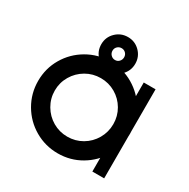

<svg xmlns="http://www.w3.org/2000/svg" viewBox="-154 -810 941 958"><g transform="rotate(30 316.0 -331.0)"><path d="M36 -257Q36 -329 71.5 -389.5Q107 -450 168 -485.5Q229 -521 301 -521Q373 -521 433.5 -485.5Q494 -450 529.5 -389.5Q565 -329 565 -257Q565 -185 529.5 -124Q494 -63 433.5 -27.5Q373 8 301 8Q229 8 168 -27.5Q107 -63 71.5 -124Q36 -185 36 -257ZM469 -257Q469 -302.8 446.5 -341.4Q424 -380 385.4 -402.5Q346.8 -425 301 -425Q255.2 -425 216.5 -402.5Q177.8 -379.9 154.9 -341.3Q132 -302.6 132 -256.8Q132 -211.1 154.9 -172Q177.8 -133 216.4 -110.5Q255.1 -88 300.8 -88Q346.6 -88 385.3 -110.5Q423.9 -133.1 446.5 -172.1Q469 -211.2 469 -257ZM496.5 -513H564.5V0H496.5ZM217.4 -572.7Q217.4 -613.6 246.2 -641.9Q274.9 -670.2 315.9 -670.2Q356.3 -670.2 384.8 -641.7Q413.3 -613.1 413.3 -572.5Q413.3 -531.9 384.8 -503.1Q356.3 -474.3 315.6 -474.3Q275 -474.3 246.2 -503Q217.4 -531.8 217.4 -572.7ZM348.9 -572.7Q348.9 -586.9 339.3 -596.6Q329.8 -606.2 315.7 -606.2Q301.7 -606.2 291.8 -596.6Q281.9 -587 281.9 -572.7Q281.9 -558.5 291.8 -548.4Q301.7 -538.3 315.7 -538.3Q329.8 -538.3 339.3 -548.3Q348.9 -558.4 348.9 -572.7Z"/></g></svg>

Font: Lineal Thin
Style: Regular
Weight: 200
Designer: Created by Frank Adebiaye with contributions from Anton Moglia & Ariel Martín Pérez
Created by Frank ADEBIAYE with FontF
Foundry: Velvetyne Type Foundry
Version: Version 2.000;Glyphs 3.2 (3227)